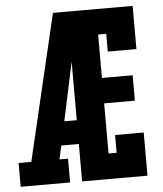

<svg xmlns="http://www.w3.org/2000/svg" viewBox="-53 -781 705 828"><g transform="rotate(-5 300.0 -367.5)"><path d="M3 0V-103H58L207 -735H314Q301 -674 288.5 -612.5Q276 -551 263 -490L215 -265H269V-162H193L180 -103H217V0ZM269 0V-735H552V-548H428V-625H393V-437H526V-327H393V-110H428V-187H552V0Z"/></g></svg>

Font: Iosevka Slab XBdEx
Style: Regular
Weight: 800
Width: 7
Monospace: yes
Designer: Belleve Invis
Foundry: Belleve Invis
Version: Version 11.1.0; ttfautohint (v1.8.3)